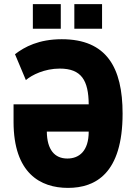

<svg xmlns="http://www.w3.org/2000/svg" viewBox="-20 -903 661 935"><path d="M311 12C445 12 577 -58 577 -350C577 -574 499 -712 281 -712C169 -712 100 -675 53 -639L106 -513C135 -538 197 -569 271 -569C377 -569 411 -511 412 -395H46V-310C46 -59 177 12 311 12ZM308 -131C246 -131 209 -174 208 -262H412C412 -168 366 -131 308 -131ZM342 -763H477V-883H342ZM140 -763H276V-883H140Z"/></svg>

Font: Finlandica
Style: Bold
Weight: 700
Designer: Niklas Ekholm, Juho Hiilivirta, Jaakko Suomalainen
Foundry: Helsinki Type Studio
Version: Version 2.000;Glyphs 3.2 (3202)